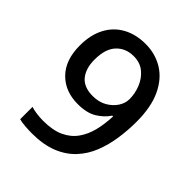

<svg xmlns="http://www.w3.org/2000/svg" viewBox="-204 -846 979 979"><g transform="rotate(45 286.0 -356.5)"><path d="M525 -409Q525 -348 516 -287.5Q507 -227 486 -173.5Q465 -120 426.5 -78.5Q388 -37 329.5 -13.5Q271 10 188 10Q168 10 141 8Q114 6 96 1V-88Q115 -82 138.5 -79Q162 -76 184 -76Q253 -76 297.5 -96.5Q342 -117 368.5 -154Q395 -191 407 -240Q419 -289 421 -344H415Q393 -310 353.5 -285.5Q314 -261 249 -261Q157 -261 101 -318.5Q45 -376 45 -480Q45 -556 73.5 -610.5Q102 -665 154.5 -694Q207 -723 277 -723Q347 -723 403 -689Q459 -655 492 -585.5Q525 -516 525 -409ZM278 -636Q221 -636 185 -598Q149 -560 149 -482Q149 -418 179.5 -381Q210 -344 274 -344Q318 -344 350 -362.5Q382 -381 400 -408.5Q418 -436 418 -466Q418 -506 402.5 -545Q387 -584 356 -610Q325 -636 278 -636Z"/></g></svg>

Font: Noto Sans Tangsa Medium
Style: Regular
Weight: 500
Version: Version 1.504